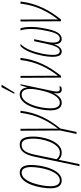

<svg xmlns="http://www.w3.org/2000/svg" viewBox="701 -1513 1052 2494"><g transform="rotate(-90 1227.0 -266.0)"><path d="M131 10C268 10 331 -235 331 -388C331 -491 294 -536 232 -536C79 -536 28 -258 28 -137C28 -33 68 10 131 10ZM132 -15C82 -15 55 -55 55 -137C55 -247 108 -511 230 -511C279 -511 304 -470 304 -388C304 -257 250 -15 132 -15Z M437 -337 316 240H342L388 20C392 0 395 -15 398 -30C417 -9 448 10 492 10C642 10 706 -243 700 -376C696 -483 668 -536 596 -536C513 -536 465 -470 437 -337ZM492 -14C454 -14 422 -34 406 -57L462 -327C486 -445 518 -511 591 -511C651 -511 669 -466 673 -375C679 -246 616 -14 492 -14Z M734 202H760L805 -9C922 -149 1012 -316 1035 -526H1008C985 -321 902 -168 805 -42H802C804 -79 803 -137 803 -153L801 -526H776L779 -11Z M1258 -605H1273L1370 -765L1372 -772H1342L1261 -617ZM1137 10C1191 10 1230 -25 1262 -90H1264C1256 -33 1262 10 1309 10C1319 10 1330 8 1348 3L1353 -22C1333 -15 1323 -15 1316 -15C1293 -15 1285 -30 1285 -56C1285 -83 1295 -123 1304 -167L1380 -526H1366L1339 -440H1337C1332 -499 1300 -536 1246 -536C1107 -536 1040 -283 1040 -138C1040 -42 1075 10 1137 10ZM1138 -15C1095 -15 1067 -51 1067 -140C1067 -274 1128 -511 1245 -511C1293 -511 1319 -473 1319 -396C1319 -360 1309 -294 1291 -224C1265 -123 1217 -15 1138 -15Z M1466 0H1489C1609 -149 1699 -316 1722 -526H1695C1672 -321 1589 -168 1492 -42H1489C1491 -79 1490 -137 1490 -153L1488 -526H1463Z M1806 10C1847 10 1881 -34 1899 -88H1900C1896 -33 1922 10 1965 10C2036 10 2078 -60 2105 -216C2131 -339 2129 -461 2106 -526H2079C2103 -460 2104 -332 2079 -216C2053 -68 2022 -15 1971 -15C1926 -15 1907 -74 1932 -193L1965 -348H1939L1906 -193C1882 -80 1855 -15 1810 -15C1759 -15 1748 -82 1775 -236C1800 -352 1835 -460 1903 -526H1875C1810 -464 1775 -357 1749 -236C1718 -59 1743 10 1806 10Z M2198 0H2221C2341 -149 2431 -316 2454 -526H2427C2404 -321 2321 -168 2224 -42H2221C2223 -79 2222 -137 2222 -153L2220 -526H2195Z"/></g></svg>

Font: Noto Sans ExtraCondensed Thin
Style: Italic
Weight: 100
Width: 2
Italic angle: -12°
Designer: Monotype Design Team
Foundry: Monotype Imaging Inc.
Version: Version 2.013